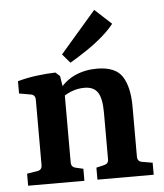

<svg xmlns="http://www.w3.org/2000/svg" viewBox="-49 -704 638 748"><g transform="rotate(-5 269.5 -330.0)"><path d="M302 0V-47L332 -54Q341 -56 345.5 -61Q350 -66 350 -76V-258Q350 -313 334.5 -337Q319 -361 282 -361Q255 -361 229 -350.5Q203 -340 181 -320L182 -355Q211 -395 250.5 -413Q290 -431 337 -431Q410 -431 436.5 -389.5Q463 -348 463 -272V-76Q463 -57 481 -54L522 -47V0ZM31 0V-47L73 -54Q90 -57 90 -76V-331Q90 -350 73 -353L27 -361V-409Q62 -419 101 -424Q140 -429 175 -430L192 -415L204 -341V-76Q204 -58 221 -54L251 -47V0ZM207 -498 347 -660 412 -600Q395 -578 367 -553.5Q339 -529 305 -506Q271 -483 237 -463Z"/></g></svg>

Font: Yrsa SemiBold
Style: Regular
Weight: 600
Version: Version 2.004